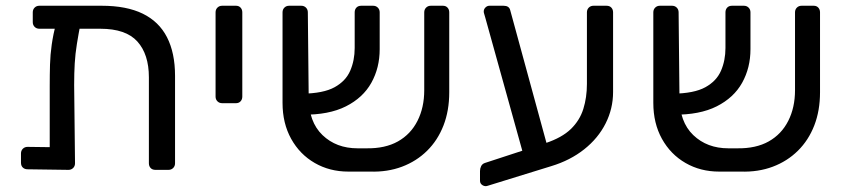

<svg xmlns="http://www.w3.org/2000/svg" viewBox="-20 -591 2936 668"><path d="M117 -491Q107 -491 100.5 -497.5Q94 -504 94 -514V-548Q94 -558 100.5 -564.5Q107 -571 117 -571H334Q420 -571 476.5 -543.5Q533 -516 561 -461.5Q589 -407 589 -327V-23Q589 -13 582.5 -6.5Q576 0 566 0H521Q510 0 504 -6.5Q498 -13 498 -23V-322Q498 -402 458 -446.5Q418 -491 329 -491ZM207 -540H232Q247 -540 254.5 -532.5Q262 -525 261 -514Q253 -472 247.5 -438Q242 -404 240 -370.5Q238 -337 238 -295L241 -23Q241 -13 234.5 -6.5Q228 0 218 0L76 -2Q66 -2 59.5 -8Q53 -14 53 -25V-57Q53 -67 59.5 -73.5Q66 -80 76 -80L153 -79V-291Q153 -332 154 -366.5Q155 -401 160 -436Q165 -471 176 -515Q179 -526 185.5 -533Q192 -540 207 -540Z M753 -232Q743 -232 736.5 -238.5Q730 -245 730 -255V-548Q730 -558 736.5 -564.5Q743 -571 753 -571H801Q811 -571 817 -564.5Q823 -558 823 -548V-255Q823 -245 817 -238.5Q811 -232 801 -232Z M1255 -75Q1320 -74 1364.5 -99Q1409 -124 1432.5 -170.5Q1456 -217 1456 -277V-548Q1456 -558 1462.5 -564.5Q1469 -571 1479 -571H1521Q1531 -571 1537 -564.5Q1543 -558 1543 -548V-270Q1543 -206 1523 -154.5Q1503 -103 1466 -66.5Q1429 -30 1378.5 -11Q1328 8 1267 6H1192Q1127 6 1075 -24Q1023 -54 993 -108Q963 -162 963 -233V-548Q963 -558 969.5 -564.5Q976 -571 986 -571H1028Q1038 -571 1044.5 -564.5Q1051 -558 1051 -548L1054 -253Q1054 -167 1102 -121Q1150 -75 1224 -75ZM1033 -192 1031 -265Q1105 -266 1144 -287.5Q1183 -309 1198.5 -345Q1214 -381 1214 -424V-548Q1214 -558 1220 -564.5Q1226 -571 1237 -571H1278Q1288 -571 1294.5 -564.5Q1301 -558 1301 -548V-420Q1301 -355 1272 -303Q1243 -251 1183.5 -221Q1124 -191 1033 -192Z M1678 55Q1668 59 1659 53.5Q1650 48 1650 38V4Q1650 -5 1654 -13Q1658 -21 1667 -24L1878 -93Q1935 -112 1966 -142Q1997 -172 2009.5 -212Q2022 -252 2022 -299V-548Q2022 -558 2028.5 -564.5Q2035 -571 2045 -571H2090Q2101 -571 2107 -564.5Q2113 -558 2113 -548V-271Q2113 -213 2087 -161.5Q2061 -110 2012.5 -71.5Q1964 -33 1898 -13ZM1809 -24 1668 -531Q1666 -539 1664.5 -543Q1663 -547 1663 -551Q1663 -559 1669 -565Q1675 -571 1683 -571H1732Q1751 -571 1755 -556L1894 -47Z M2545 -75Q2610 -74 2654.5 -99Q2699 -124 2722.5 -170.5Q2746 -217 2746 -277V-548Q2746 -558 2752.5 -564.5Q2759 -571 2769 -571H2811Q2821 -571 2827 -564.5Q2833 -558 2833 -548V-270Q2833 -206 2813 -154.5Q2793 -103 2756 -66.5Q2719 -30 2668.5 -11Q2618 8 2557 6H2482Q2417 6 2365 -24Q2313 -54 2283 -108Q2253 -162 2253 -233V-548Q2253 -558 2259.5 -564.5Q2266 -571 2276 -571H2318Q2328 -571 2334.5 -564.5Q2341 -558 2341 -548L2344 -253Q2344 -167 2392 -121Q2440 -75 2514 -75ZM2323 -192 2321 -265Q2395 -266 2434 -287.5Q2473 -309 2488.5 -345Q2504 -381 2504 -424V-548Q2504 -558 2510 -564.5Q2516 -571 2527 -571H2568Q2578 -571 2584.5 -564.5Q2591 -558 2591 -548V-420Q2591 -355 2562 -303Q2533 -251 2473.5 -221Q2414 -191 2323 -192Z"/></svg>

Font: Rubik Light
Style: Regular
Weight: 400
Version: Version 2.101